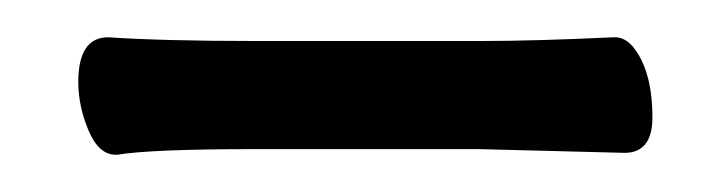

<svg xmlns="http://www.w3.org/2000/svg" viewBox="-20 -302 390 103"><path d="M238 -280Q267 -280 309 -282H310Q318 -282 324 -270Q330 -258 330 -239Q330 -220 315 -220L237 -222H117Q61 -222 43 -219H42Q33 -219 27.5 -232Q22 -245 22 -258Q22 -282 38 -282Q68 -280 118 -280Z"/></svg>

Font: LXGW WenKai Lite
Style: Regular
Weight: 400
Designer: LXGW / Fontworks Inc.
Foundry: LXGW / Fontworks Inc.
Version: Version 1.511; March 25, 2025